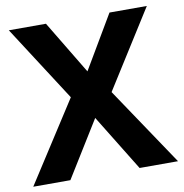

<svg xmlns="http://www.w3.org/2000/svg" viewBox="-80 -790 830 866"><g transform="rotate(-10 335.0 -357.0)"><path d="M666 0H490L332 -257L173 0H3L240 -368L17 -714H187L334 -470L478 -714H649L425 -359Z"/></g></svg>

Font: Noto Sans Cherokee
Style: Bold
Weight: 700
Designer: Monotype Design Team
Foundry: Monotype Imaging Inc.
Version: Version 2.001; ttfautohint (v1.8.4.7-5d5b)